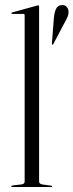

<svg xmlns="http://www.w3.org/2000/svg" viewBox="-20 -751 295 771"><path d="M137 -725V-23Q137 -12.5 149 -10.5L184.5 -5.5Q189 -5.5 189 -2.5Q189 0 185.5 0H28Q25 0 25 -2.5Q25 -5 32 -6.5L67 -10.5Q79 -12.5 79 -22.5V-690Q79 -695 74 -695H28.5Q26 -695 26 -697.5Q26 -700 29 -701L126.5 -728Q130.5 -729.5 133 -729.5Q137 -729.5 137 -725ZM196 -674.5Q198 -701 205 -715.2Q212 -729.5 227 -730.5Q239 -732 246.5 -724.8Q254 -717.5 255 -706.5Q256 -695.5 251.5 -684.2Q247 -673 240.5 -662L194 -574Q192.5 -570.5 190 -571Q188.5 -572 188.5 -576.5Z"/></svg>

Font: Fraunces 144pt S000 Light
Style: Regular
Weight: 300
Version: Version 1.000; ttfautohint (v1.8.3)